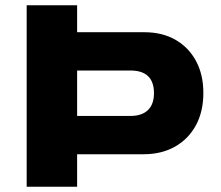

<svg xmlns="http://www.w3.org/2000/svg" viewBox="-20 -707 835 727"><path d="M81 0V-687H272V-585H526Q595 -585 645 -556Q695 -527 722.5 -475.5Q750 -424 750 -355Q750 -285 722 -233Q694 -181 643 -152Q592 -123 524 -123H272V0ZM272 -268H474Q517 -268 540 -290Q563 -312 563 -354Q563 -440 474 -440H272Z"/></svg>

Font: Archivo SemiExpanded ExtraBold
Style: Regular
Weight: 800
Width: 6
Designer: Hector Gatti
Foundry: Omnibus-Type
Version: Version 2.001; ttfautohint (v1.8.3)